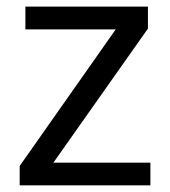

<svg xmlns="http://www.w3.org/2000/svg" viewBox="-20 -556 510 576"><path d="M431.2 0H39.1V-58.1L327.1 -467.8H56.2V-536.1H423.8V-470.2L140.1 -67.9H431.2Z"/></svg>

Font: NotoPenekeko
Style: Regular
Weight: 400
Designer: Monotype Design team
Foundry: Monotype Imaging Inc.
Version: Version 1.04